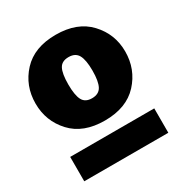

<svg xmlns="http://www.w3.org/2000/svg" viewBox="-144 -839 762 805"><g transform="rotate(-30 237.5 -437.0)"><path d="M20 -525Q20 -611 76.5 -672Q133 -733 237 -733Q341 -733 398 -672Q455 -611 455 -527Q455 -441 398.5 -379.5Q342 -318 237 -318Q133 -318 76.5 -379Q20 -440 20 -525ZM296 -526Q296 -577 283 -601Q270 -625 237 -625Q204 -625 191.5 -601.5Q179 -578 179 -526Q179 -474 191.5 -450Q204 -426 237 -426Q270 -426 283 -450Q296 -474 296 -526ZM34 -259H441V-141H34Z"/></g></svg>

Font: Martel Sans Heavy
Style: Regular
Weight: 900
Designer: Dan Reynolds and Mathieu Réguer
Foundry: Dan Reynolds and Mathieu Réguer
Version: Version 1.001;PS 001.001;hotconv 1.0.70;makeotf.lib2.5.58329